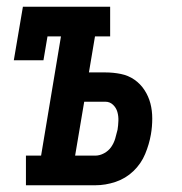

<svg xmlns="http://www.w3.org/2000/svg" viewBox="-20 -550 540 570"><path d="M57 0V-88H102L161 -442H121L109 -371H21L48 -530H307V-442H262L244 -335H293Q316 -335 338.5 -330.5Q361 -326 379 -313.5Q397 -301 409 -282.5Q421 -264 426.5 -243Q432 -222 432 -198Q432 -174 428 -151Q423 -122 411 -93Q399 -64 376 -42Q353 -20 323 -10Q293 0 263 0ZM263 -88Q276 -88 289 -95Q302 -102 310 -113.5Q318 -125 322 -138.5Q326 -152 329 -165Q331 -178 331.5 -191.5Q332 -205 328.5 -217.5Q325 -230 315.5 -239Q306 -248 293 -248H230L203 -88Z"/></svg>

Font: Iosevka Slab Semibold Oblique
Style: Regular
Weight: 600
Italic angle: -9°
Monospace: yes
Designer: Belleve Invis
Foundry: Belleve Invis
Version: Version 11.1.1; ttfautohint (v1.8.3)